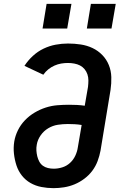

<svg xmlns="http://www.w3.org/2000/svg" viewBox="-20 -969 640 997"><path d="M258 8Q226 8 195 2Q164 -4 138 -19Q112 -34 93.5 -57.5Q75 -81 65.5 -110Q56 -139 52.5 -170.5Q49 -202 54 -234Q59 -264 73 -292.5Q87 -321 109.5 -344.5Q132 -368 160 -384.5Q188 -401 217.5 -410.5Q247 -420 277.5 -422.5Q308 -425 338 -425Q359 -425 379.5 -424Q400 -423 420 -420L437 -518Q439 -535 439 -551.5Q439 -568 434 -583Q429 -598 419 -610Q409 -622 395.5 -629Q382 -636 365.5 -639Q349 -642 333 -642Q315 -642 297.5 -639Q280 -636 263 -628.5Q246 -621 231 -609Q216 -597 205 -581L107 -627Q125 -655 150.5 -678.5Q176 -702 206.5 -716.5Q237 -731 269 -737Q301 -743 333 -743Q367 -743 399.5 -738Q432 -733 460.5 -719.5Q489 -706 511 -683.5Q533 -661 545 -631.5Q557 -602 558 -569Q559 -536 554 -502L502 -187Q497 -160 487 -133Q477 -106 459.5 -82.5Q442 -59 418 -41Q394 -23 367.5 -12Q341 -1 313 3.5Q285 8 258 8ZM259 -93Q281 -93 303.5 -100Q326 -107 343.5 -123Q361 -139 371 -160.5Q381 -182 384 -203L404 -320Q386 -323 368 -324Q350 -325 332 -325Q306 -325 280 -321Q254 -317 230.5 -303Q207 -289 191 -266Q175 -243 171 -218Q168 -202 169 -187Q170 -172 173.5 -157.5Q177 -143 184 -130Q191 -117 202.5 -108.5Q214 -100 229 -96.5Q244 -93 259 -93ZM559 -821H431L452 -949H581ZM201 -821 222 -949H351L329 -821Z"/></svg>

Font: Iosevka SS04 Extended
Style: Bold Italic
Weight: 700
Width: 7
Italic angle: -9°
Monospace: yes
Designer: Belleve Invis
Foundry: Belleve Invis
Version: Version 19.0.0; ttfautohint (v1.8.4)